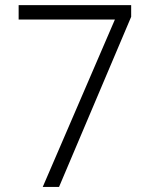

<svg xmlns="http://www.w3.org/2000/svg" viewBox="-20 -734 591 754"><path d="M147.9 0 431.2 -657.2H53.2V-713.9H495.1V-668L211.9 0Z"/></svg>

Font: Droid Sans TV
Style: Regular
Weight: 300
Version: Version 1.00